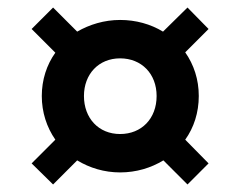

<svg xmlns="http://www.w3.org/2000/svg" viewBox="-20 -605 639 510"><path d="M299 -147C342 -147 381 -159 414 -179L478 -115L534 -171L472 -234C495 -266 508 -306 508 -350C508 -394 495 -433 472 -466L534 -528L478 -585L413 -521C380 -541 341 -552 299 -552C257 -552 218 -540 185 -521L121 -585L64 -528L127 -465C104 -433 91 -393 91 -350C91 -307 104 -267 127 -234L64 -171L121 -115L185 -179C218 -159 257 -147 299 -147ZM203 -350C203 -408 242 -450 299 -450C356 -450 396 -409 396 -350C396 -290 356 -249 299 -249C242 -249 203 -291 203 -350Z"/></svg>

Font: MV Cash Medium
Style: Regular
Weight: 500
Designer: Rodrigo Fuenzalida
Foundry: fragTYPE
Version: Version 1.100;Glyphs 3.1.2 (3151)